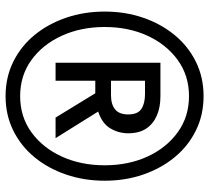

<svg xmlns="http://www.w3.org/2000/svg" viewBox="-50 -670 733 672"><g transform="rotate(90 316.0 -333.5)"><path d="M316 13Q250 13 195.5 -14Q141 -41 102 -88.5Q63 -136 41.5 -199Q20 -262 20 -334Q20 -406 41.5 -468.5Q63 -531 102 -578.5Q141 -626 195.5 -653Q250 -680 316 -680Q382 -680 436.5 -653Q491 -626 530 -578.5Q569 -531 590.5 -468.5Q612 -406 612 -334Q612 -262 590.5 -199Q569 -136 530 -88.5Q491 -41 436.5 -14Q382 13 316 13ZM316 -38Q388 -38 442.5 -77.5Q497 -117 527.5 -184Q558 -251 558 -334Q558 -417 527.5 -483.5Q497 -550 442.5 -589.5Q388 -629 316 -629Q244 -629 189.5 -589.5Q135 -550 104.5 -483.5Q74 -417 74 -334Q74 -251 104.5 -184Q135 -117 189.5 -77.5Q244 -38 316 -38ZM199 -162V-529H316Q356 -529 385 -516Q414 -503 430 -478.5Q446 -454 446 -416Q446 -383 429 -354Q412 -325 370 -311L463 -162H391L306 -301H262V-162ZM262 -356H313Q345 -356 362.5 -370.5Q380 -385 380 -416Q380 -450 360.5 -462.5Q341 -475 309 -475H262Z"/></g></svg>

Font: Atkinson Hyperlegible Mono ExtraLight
Style: Regular
Weight: 400
Monospace: yes
Version: Version 2.001